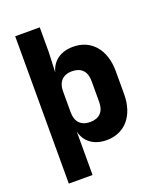

<svg xmlns="http://www.w3.org/2000/svg" viewBox="-161 -831 923 1102"><g transform="rotate(-20 300.0 -280.0)"><path d="M357 -560C282 -560 228 -523 211 -456L216 -580V-730H66V170H211V-95C227 -28 281 10 357 10C468 10 540 -73 540 -205V-345C540 -476 468 -560 357 -560ZM390 -210C390 -152 359 -120 303 -120C248 -120 216 -152 216 -210V-340C216 -397 248 -430 303 -430C359 -430 390 -397 390 -340Z"/></g></svg>

Font: Tekne LDO ExtraBold
Style: Regular
Weight: 800
Monospace: yes
Designer: Alessio Laiso, Mario Rullo, Paolo Rosset
Foundry: Alessio Laiso
Version: Version 1.000;hotconv 1.0.109;makeotfexe 2.5.65596